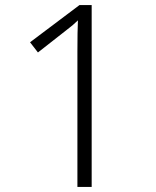

<svg xmlns="http://www.w3.org/2000/svg" viewBox="-20 -734 612 754"><path d="M340 0H284V-531Q284 -573 284.5 -603Q285 -633 286 -654Q269 -637 240 -615L129 -528L98 -568L292 -714H340Z"/></svg>

Font: Noto Sans Tamil Light
Style: Regular
Weight: 300
Designer: Jelle Bosma - Monotype Design Team
Foundry: Monotype Imaging Inc.
Version: Version 2.004; ttfautohint (v1.8.4.7-5d5b)